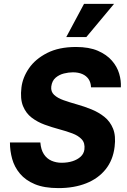

<svg xmlns="http://www.w3.org/2000/svg" viewBox="-20 -953 651 985"><path d="M280 12Q207 12 159 -8Q111 -28 82.5 -62Q54 -96 42.5 -137.5Q31 -179 31 -222H187Q190 -185 205 -162Q220 -139 244 -128.5Q268 -118 296 -118Q327 -118 352 -126Q377 -134 393.5 -149Q410 -164 413 -186Q417 -219 399.5 -238Q382 -257 351.5 -268.5Q321 -280 283.5 -290Q246 -300 209 -313.5Q172 -327 142.5 -349.5Q113 -372 98 -409Q83 -446 90 -504Q96 -555 128.5 -602.5Q161 -650 221.5 -681Q282 -712 370 -712Q437 -712 482 -692.5Q527 -673 554 -642Q581 -611 591.5 -575Q602 -539 600 -505H447Q446 -530 434.5 -547Q423 -564 402.5 -573Q382 -582 354 -582Q332 -582 308 -576Q284 -570 265.5 -554.5Q247 -539 243 -509Q240 -483 257.5 -466.5Q275 -450 306 -439Q337 -428 374.5 -417.5Q412 -407 449 -392Q486 -377 515.5 -353.5Q545 -330 560 -293Q575 -256 568 -200Q560 -132 522 -84.5Q484 -37 422 -12.5Q360 12 280 12ZM423 -763H320L411 -933H565Z"/></svg>

Font: Inclusive Sans
Style: Bold Italic
Weight: 700
Italic angle: -7°
Designer: Olivia King
Foundry: Olivia King
Version: Version 2.004